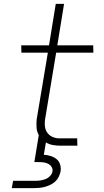

<svg xmlns="http://www.w3.org/2000/svg" viewBox="-20 -755 540 995"><path d="M41 220 48 182H163Q177 182 190 180Q203 178 216 173Q229 168 239.5 157Q250 146 252 133Q254 120 247 109.5Q240 99 229 93.5Q218 88 205.5 86.5Q193 85 179 85H158L181 -55Q176 -64 173 -73.5Q170 -83 169.5 -93.5Q169 -104 169 -116.5Q169 -129 170 -136L228 -482H91L90 -520H234L269 -735H312L277 -520H463L464 -482H271L214 -139Q212 -127 212 -114.5Q212 -102 214.5 -90.5Q217 -79 223.5 -69.5Q230 -60 239 -53Q248 -46 261.5 -42Q275 -38 283 -38H380L381 0H294Q273 0 253.5 -3.5Q234 -7 218 -17L207 47Q225 48 242.5 53.5Q260 59 273 69.5Q286 80 291.5 97.5Q297 115 294 133Q291 147 284.5 161Q278 175 266.5 185.5Q255 196 241.5 202.5Q228 209 214 213Q200 217 185.5 218.5Q171 220 156 220Z"/></svg>

Font: Iosevka Aile XLt Obl
Style: Regular
Weight: 200
Italic angle: -9°
Designer: Belleve Invis
Foundry: Belleve Invis
Version: Version 31.1.0; ttfautohint (v1.8.4)